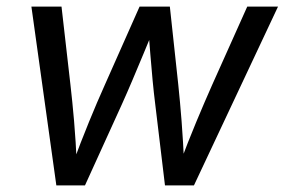

<svg xmlns="http://www.w3.org/2000/svg" viewBox="-20 -559 858 579"><path d="M149.9 0 74.7 -539.1H165.5L192.4 -303.7Q198.2 -253.9 203.4 -193.8Q208.5 -133.8 211.9 -61H197.8Q223.6 -130.9 248.3 -191.2Q272.9 -251.5 296.4 -303.7L400.9 -539.1H492.2L517.6 -303.7Q522.9 -253.9 527.6 -193.8Q532.2 -133.8 535.6 -61H520.5Q546.9 -131.3 571.8 -191.2Q596.7 -251 620.1 -303.7L725.6 -539.1H818.4L564.9 0H477.5L448.2 -244.1Q443.8 -278.8 440.2 -316.9Q436.5 -355 433.3 -396Q430.2 -437 426.8 -479H446.8Q429.7 -437.5 412.8 -397Q396 -356.4 379.6 -317.9Q363.3 -279.3 347.2 -243.7L236.3 0Z"/></svg>

Font: Inter 18pt
Style: Italic
Weight: 400
Italic angle: -9.3988°
Designer: Rasmus Andersson
Foundry: rsms
Version: Version 4.001;git-66647c0bb